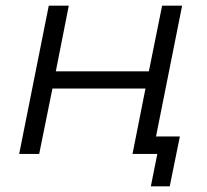

<svg xmlns="http://www.w3.org/2000/svg" viewBox="-20 -546 733 681"><path d="M153 -526H224L178 -293H508L555 -526H626L521 0H450L496 -232H166L119 0H48ZM618 -62 582 115H515L538 0H450L463 -62Z"/></svg>

Font: Montserrat Alternates
Style: Italic
Weight: 400
Italic angle: -11.3°
Designer: Julieta Ulanovsky
Foundry: Julieta Ulanovsky
Version: Version 7.200